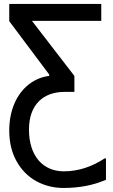

<svg xmlns="http://www.w3.org/2000/svg" viewBox="-20 -747 573 974"><path d="M517.6 56.6H510.7C444.8 100.1 375.5 122.1 303.7 122.1C198.7 122.1 127 45.4 127 -89.8C127 -219.7 203.1 -280.8 307.1 -280.8H357.4V-361.8L142.1 -641.1H493.7V-727.1H26.9V-639.6L229.5 -369.1V-361.8C191.9 -357.4 158.2 -343.3 127.4 -319.8C65.9 -272.5 26.9 -189.9 26.9 -85C26.9 -25.4 39.1 26.4 64 70.8C88.4 114.7 121.6 148.4 163.6 171.9C205.6 194.8 252 206.5 302.2 206.5C381.8 206.5 453.6 192.9 517.6 165Z"/></svg>

Font: SG Kara Light
Style: Regular
Weight: 400
Designer: Damoon Khanjanzadeh
Version: Version 1.000